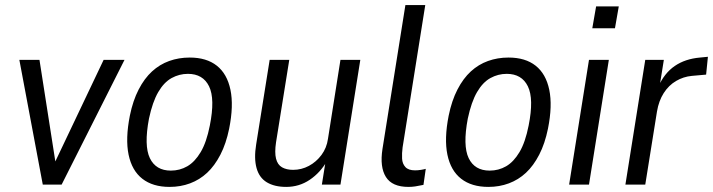

<svg xmlns="http://www.w3.org/2000/svg" viewBox="-20 -725 2800 754"><path d="M148 0 56 -490H135L202 -61H183L387 -490H469L222 0Z M646 9Q580 9 539 -23Q498 -55 485 -117.5Q472 -180 490 -271Q502 -330 524.5 -373.5Q547 -417 577 -444.5Q607 -472 644.5 -485.5Q682 -499 725 -499Q791 -499 831.5 -467Q872 -435 885 -372.5Q898 -310 880 -220Q868 -161 845.5 -117.5Q823 -74 793.5 -46.5Q764 -19 726.5 -5Q689 9 646 9ZM651 -55Q686 -55 715.5 -72Q745 -89 768 -127.5Q791 -166 804 -232Q825 -337 801 -386Q777 -435 718 -435Q684 -435 654 -418.5Q624 -402 601.5 -363.5Q579 -325 565 -259Q545 -153 568.5 -104Q592 -55 651 -55Z M1104 9Q1058 9 1028 -9Q998 -27 987.5 -65Q977 -103 986 -158L1039 -490H1116L1064 -166Q1058 -126 1064 -102Q1070 -78 1087.5 -68Q1105 -58 1131 -58Q1164 -58 1193 -73.5Q1222 -89 1242.5 -116.5Q1263 -144 1268 -180L1317 -490H1395L1317 0H1244L1259 -94H1265Q1238 -47 1196.5 -19Q1155 9 1104 9Z M1584 9Q1520 9 1495.5 -30Q1471 -69 1482 -140L1572 -705H1650L1561 -146Q1558 -123 1559 -102.5Q1560 -82 1572 -69Q1584 -56 1610 -56Q1621 -56 1633.5 -58Q1646 -60 1652 -62L1643 1Q1624 5 1611 7Q1598 9 1584 9Z M1898 9Q1832 9 1791 -23Q1750 -55 1737 -117.5Q1724 -180 1742 -271Q1754 -330 1776.5 -373.5Q1799 -417 1829 -444.5Q1859 -472 1896.5 -485.5Q1934 -499 1977 -499Q2043 -499 2083.5 -467Q2124 -435 2137 -372.5Q2150 -310 2132 -220Q2120 -161 2097.5 -117.5Q2075 -74 2045.5 -46.5Q2016 -19 1978.5 -5Q1941 9 1898 9ZM1903 -55Q1938 -55 1967.5 -72Q1997 -89 2020 -127.5Q2043 -166 2056 -232Q2077 -337 2053 -386Q2029 -435 1970 -435Q1936 -435 1906 -418.5Q1876 -402 1853.5 -363.5Q1831 -325 1817 -259Q1797 -153 1820.5 -104Q1844 -55 1903 -55Z M2306 -614 2321 -700H2410L2395 -614ZM2215 0 2293 -490H2371L2293 0Z M2436 0 2514 -490H2587L2570 -384H2565Q2589 -438 2630 -466Q2671 -494 2729 -499L2760 -502L2753 -432L2697 -427Q2664 -424 2635 -407Q2606 -390 2586.5 -359.5Q2567 -329 2560 -287L2514 0Z"/></svg>

Font: Nunito Sans 10pt Condensed
Style: Italic
Weight: 400
Width: 3
Italic angle: -9°
Designer: Vernon Adams
Foundry: Vernon Adams
Version: Version 3.101;gftools[0.9.27]